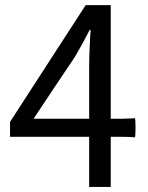

<svg xmlns="http://www.w3.org/2000/svg" viewBox="-20 -736 582 756"><path d="M331.1 0V-197.3H19.5V-255.9L168 -485.4L317.4 -715.8H416V-268.6H463.9Q479.5 -268.6 510.7 -270.5Q513.7 -269.5 513.7 -233.4Q513.7 -197.3 510.7 -195.3Q487.3 -197.3 463.9 -197.3H416V0ZM112.3 -268.6H331.1V-488.3Q331.1 -515.6 335 -589.8Q336.9 -609.4 336.9 -618.2H333Q309.6 -571.3 275.4 -512.7L193.4 -390.6Z"/></svg>

Font: Bpmf GenSeki Gothic R
Style: R
Weight: 400
Foundry: But Ko
Version: Version 1.320